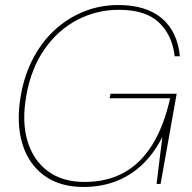

<svg xmlns="http://www.w3.org/2000/svg" viewBox="-20 -732 765 764"><path d="M312 12Q217 12 154.5 -34.5Q92 -81 68 -163Q44 -245 63 -353Q77 -433 111.5 -499Q146 -565 197.5 -612.5Q249 -660 313.5 -686Q378 -712 451 -712Q561 -712 623.5 -659.5Q686 -607 696 -508H675Q666 -591 613 -642Q560 -693 453 -693Q364 -693 287 -652.5Q210 -612 157 -536Q104 -460 85 -353Q66 -248 89.5 -170.5Q113 -93 171 -50.5Q229 -8 316 -8Q406 -8 473 -45Q540 -82 586 -156Q632 -230 657 -341H416L420 -359H683L619 0H603L626 -187Q592 -120 545 -76Q498 -32 439.5 -10Q381 12 312 12Z"/></svg>

Font: DM Sans 9pt Thin
Style: Italic
Weight: 250
Italic angle: -10°
Version: Version 4.004;gftools[0.9.30]